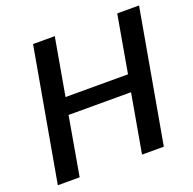

<svg xmlns="http://www.w3.org/2000/svg" viewBox="-123 -820 951 945"><g transform="rotate(-20 352.5 -347.5)"><path d="M463.9 0 518.1 -307.1H190.9L137.2 0H22.9L146 -694.8H259.8L207 -395H534.2L586.9 -694.8H701.2L578.1 0Z"/></g></svg>

Font: SVN-Poppins Medium
Style: Italic
Weight: 500
Italic angle: -10°
Designer: Ninad Kale (Devanagari), Jonny Pinhorn (Latin)
Foundry: Indian Type Foundry
Version: Version 3.002 2017